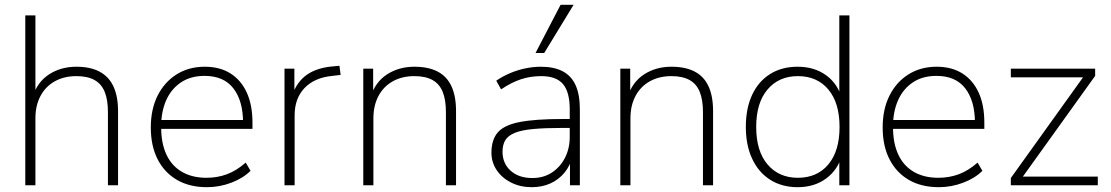

<svg xmlns="http://www.w3.org/2000/svg" viewBox="-20 -769 4610 797"><path d="M85 0V-705H127V-366H115Q135 -429 184 -460.5Q233 -492 297 -492Q355 -492 393.5 -471.5Q432 -451 451 -410Q470 -369 470 -308V0H428V-304Q428 -355 414.5 -388Q401 -421 372 -437Q343 -453 297 -453Q246 -453 207.5 -431.5Q169 -410 148 -370.5Q127 -331 127 -278V0Z M839 8Q767 8 715 -22Q663 -52 634.5 -107.5Q606 -163 606 -240Q606 -316 634.5 -372.5Q663 -429 713.5 -460.5Q764 -492 830 -492Q893 -492 937 -464Q981 -436 1004.5 -384.5Q1028 -333 1028 -260V-234H633V-271H1006L989 -259Q989 -350 949 -402Q909 -454 829 -454Q771 -454 730.5 -426.5Q690 -399 669.5 -352Q649 -305 649 -245V-240Q649 -174 671 -127Q693 -80 735.5 -55.5Q778 -31 837 -31Q882 -31 921.5 -45.5Q961 -60 1000 -94L1020 -60Q989 -29 940 -10.5Q891 8 839 8Z M1161 0V-484H1202V-371H1192Q1212 -430 1255 -459.5Q1298 -489 1368 -494L1389 -496L1394 -458L1360 -454Q1286 -447 1244.5 -404Q1203 -361 1203 -290V0Z M1488 0V-484H1529V-366H1518Q1538 -429 1587 -460.5Q1636 -492 1700 -492Q1758 -492 1796.5 -472Q1835 -452 1854 -411Q1873 -370 1873 -308V0H1831V-304Q1831 -355 1817.5 -388Q1804 -421 1775 -437Q1746 -453 1700 -453Q1649 -453 1610.5 -431.5Q1572 -410 1551 -370.5Q1530 -331 1530 -278V0Z M2187 8Q2140 8 2102 -11Q2064 -30 2042 -62.5Q2020 -95 2020 -135Q2020 -189 2046.5 -219.5Q2073 -250 2137.5 -262.5Q2202 -275 2315 -275H2356V-238H2317Q2243 -238 2194 -233.5Q2145 -229 2117 -217.5Q2089 -206 2077.5 -187Q2066 -168 2066 -139Q2066 -91 2099.5 -60.5Q2133 -30 2190 -30Q2236 -30 2270.5 -52.5Q2305 -75 2325 -113.5Q2345 -152 2345 -201V-315Q2345 -387 2317 -420Q2289 -453 2227 -453Q2182 -453 2142.5 -440Q2103 -427 2060 -398L2040 -434Q2066 -452 2096.5 -465Q2127 -478 2160 -485Q2193 -492 2225 -492Q2280 -492 2316 -473Q2352 -454 2369.5 -415Q2387 -376 2387 -315V0H2346V-121H2357Q2347 -81 2323 -52Q2299 -23 2264.5 -7.5Q2230 8 2187 8ZM2203 -549 2307 -749H2361L2239 -549Z M2555 0V-484H2596V-366H2585Q2605 -429 2654 -460.5Q2703 -492 2767 -492Q2825 -492 2863.5 -472Q2902 -452 2921 -411Q2940 -370 2940 -308V0H2898V-304Q2898 -355 2884.5 -388Q2871 -421 2842 -437Q2813 -453 2767 -453Q2716 -453 2677.5 -431.5Q2639 -410 2618 -370.5Q2597 -331 2597 -278V0Z M3291 8Q3226 8 3177.5 -22.5Q3129 -53 3102.5 -109.5Q3076 -166 3076 -242Q3076 -319 3102 -375Q3128 -431 3176.5 -461.5Q3225 -492 3291 -492Q3361 -492 3410 -456Q3459 -420 3475 -358H3464V-705H3506V0H3464V-126H3475Q3459 -65 3410 -28.5Q3361 8 3291 8ZM3292 -31Q3372 -31 3418.5 -86.5Q3465 -142 3465 -242Q3465 -342 3418.5 -397.5Q3372 -453 3292 -453Q3213 -453 3166 -397.5Q3119 -342 3119 -242Q3119 -142 3166 -86.5Q3213 -31 3292 -31Z M3877 8Q3805 8 3753 -22Q3701 -52 3672.5 -107.5Q3644 -163 3644 -240Q3644 -316 3672.5 -372.5Q3701 -429 3751.5 -460.5Q3802 -492 3868 -492Q3931 -492 3975 -464Q4019 -436 4042.5 -384.5Q4066 -333 4066 -260V-234H3671V-271H4044L4027 -259Q4027 -350 3987 -402Q3947 -454 3867 -454Q3809 -454 3768.5 -426.5Q3728 -399 3707.5 -352Q3687 -305 3687 -245V-240Q3687 -174 3709 -127Q3731 -80 3773.5 -55.5Q3816 -31 3875 -31Q3920 -31 3959.5 -45.5Q3999 -60 4038 -94L4058 -60Q4027 -29 3978 -10.5Q3929 8 3877 8Z M4176 0V-30L4485 -461V-448H4176V-484H4526V-454L4216 -22V-36H4537V0Z"/></svg>

Font: Nunito Sans 12pt ExtraLight 12pt ExtraLight
Style: Regular
Weight: 250
Version: Version 3.101;gftools[0.9.27]